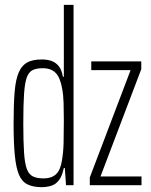

<svg xmlns="http://www.w3.org/2000/svg" viewBox="-20 -763 621 791"><path d="M152 8Q116 8 93 -3.5Q70 -15 58 -43.5Q46 -72 41 -123.5Q36 -175 36 -255Q36 -335 40.5 -386.5Q45 -438 58 -466.5Q71 -495 93.5 -506.5Q116 -518 152 -518Q177 -518 194.5 -511Q212 -504 223.5 -488.5Q235 -473 239 -447H243V-743H283V0H252L247 -71H243Q236 -37 222.5 -20Q209 -3 190.5 2.5Q172 8 152 8ZM160 -28Q192 -28 210.5 -45Q229 -62 235 -101Q241 -135 242 -174Q243 -213 243 -269Q243 -305 242 -338.5Q241 -372 236 -398Q228 -444 209 -463Q190 -482 156 -482Q130 -482 114 -474Q98 -466 90 -443Q82 -420 79 -375Q76 -330 76 -255Q76 -180 79 -135Q82 -90 90.5 -67Q99 -44 116 -36Q133 -28 160 -28ZM350 0V-32L518 -474H356V-510H562V-478L394 -36H563V0Z"/></svg>

Font: Saira UltraCondensed ExtraLight
Style: Regular
Weight: 250
Width: 1
Designer: Hector Gatti with collaboration of the Omnibus-Type team
Foundry: Omnibus-Type
Version: Version 1.101